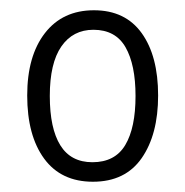

<svg xmlns="http://www.w3.org/2000/svg" viewBox="-20 -743 361 374"><path d="M288 -557Q288 -481 256 -435Q224 -389 161 -389Q99 -389 66 -434Q33 -479 33 -557Q33 -634 67.5 -678.5Q102 -723 163 -723Q224 -723 256 -678.5Q288 -634 288 -557ZM77 -556Q77 -493 97.5 -460Q118 -427 160 -427Q204 -427 224 -460.5Q244 -494 244 -556Q244 -617 224.5 -651Q205 -685 162 -685Q122 -685 99.5 -652.5Q77 -620 77 -556Z"/></svg>

Font: Noto Sans Gurmukhi Condensed Light
Style: Regular
Weight: 300
Width: 3
Designer: Jelle Bosma - Monotype Design Team
Foundry: Monotype Imaging Inc.
Version: Version 2.004; ttfautohint (v1.8.4.7-5d5b)